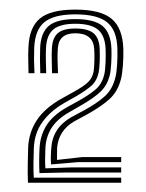

<svg xmlns="http://www.w3.org/2000/svg" viewBox="-20 -824 308 404"><path d="M87.5 -478Q86.2 -491 87.8 -511.2Q90.2 -554.8 130.2 -577.5L157.5 -592.2Q183.8 -606.5 200.2 -621.2Q216.8 -636 222.8 -661.2Q225.5 -671.2 226.5 -689.1Q227.5 -707 227 -721.5Q226 -760.2 205.5 -777Q185 -793.8 138.5 -793.8Q93.8 -793.8 73.6 -777.5Q53.5 -761.2 52 -723.2Q51.5 -710.2 51.6 -698.2Q51.8 -686.2 52.5 -670H40Q39.5 -690.2 39.4 -700.1Q39.2 -710 39.8 -723.5Q41.2 -766 63.8 -784.9Q86.2 -803.8 138.5 -803.8Q191.8 -803.8 214.9 -784.4Q238 -765 239.5 -721.5Q240 -704.8 238.6 -686.2Q237.2 -667.8 234.5 -657.5Q227.8 -631.5 210.5 -615.6Q193.2 -599.8 162.8 -583L135.5 -568.2Q103.5 -549.2 100.2 -513.5Q100 -505.5 100 -500.8Q100 -496 100 -487.5L153 -493.5H235V-482.8H143.5ZM63 -459.8Q61.8 -486.8 63.2 -512.2Q64.5 -538.5 77.6 -559.8Q90.8 -581 119.5 -597.5L146.5 -612.5Q166.8 -623.8 180.8 -635.5Q194.8 -647.2 199.5 -667.8Q201.5 -676.2 202.1 -692.8Q202.8 -709.2 202.2 -721.2Q200.8 -749.8 185.8 -761.9Q170.8 -774 138.5 -774Q106.2 -774 92.1 -761.9Q78 -749.8 76.8 -723Q76.2 -710.8 76.5 -698.5Q76.8 -686.2 77.2 -670H64.8Q64.2 -685.8 64.1 -698.6Q64 -711.5 64.5 -723.2Q65.8 -755.2 82.6 -769.5Q99.5 -783.8 138.5 -783.8Q178.8 -783.8 196 -769.1Q213.2 -754.5 214.5 -721.2Q215 -707.2 214 -690.2Q213 -673.2 210.5 -664Q205 -643.8 191.4 -630.9Q177.8 -618 151.5 -602.8L124.5 -587.2Q99.2 -572.5 87.9 -553.9Q76.5 -535.2 75.5 -511.8Q75 -499 74.9 -489Q74.8 -479 75.5 -469.8L131.8 -471.8H235V-461H119.5ZM38.8 -439.5Q38 -461.5 38.4 -478.8Q38.8 -496 39.2 -513.2Q40.5 -544.8 57.1 -570.5Q73.8 -596.2 109 -616.2L136 -631.2Q155.8 -642.2 165 -650.9Q174.2 -659.5 177 -673.5Q178.2 -680.8 178.6 -695.6Q179 -710.5 178.2 -720.8Q176.2 -754 138.5 -754Q104 -754 101.8 -723Q100.8 -711.2 101.1 -699.1Q101.5 -687 102 -670H89.5Q89.2 -685 88.9 -697.1Q88.5 -709.2 89.2 -722.8Q90.5 -744.8 101.9 -754.4Q113.2 -764 138.5 -764Q165 -764 176.9 -754Q188.8 -744 189.8 -720.8Q190.2 -710 189.8 -694.2Q189.2 -678.5 187.5 -671.2Q183.5 -653.2 171.8 -643.1Q160 -633 141.5 -622.2L114.8 -607Q86.2 -590.5 69.4 -567.4Q52.5 -544.2 51.2 -512.2Q50.5 -495.8 50.4 -481.1Q50.2 -466.5 51 -450.2H235V-439.5Z"/></svg>

Font: Big Shoulders Inline Text Medium
Style: Regular
Weight: 500
Designer: Patric King
Foundry: XO Type Co
Version: Version 1.000